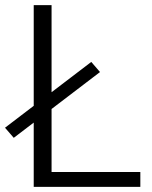

<svg xmlns="http://www.w3.org/2000/svg" viewBox="-44 -731 595 751"><path d="M9.8 -191.9 -24.4 -231.4 313 -488.8 347.2 -449.2ZM504.9 0H140.1V-58.1H504.9ZM157.7 0H87.9V-710.9H157.7Z"/></svg>

Font: Heebo Light
Style: Regular
Weight: 300
Designer: Oded Ezer
Foundry: Ezer Type House
Version: Version 3.100